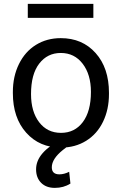

<svg xmlns="http://www.w3.org/2000/svg" viewBox="-20 -729 610 961"><path d="M44.4 0ZM44.4 -269Q44.4 -346.7 75 -408.7Q105.5 -470.7 159.9 -504.4Q214.4 -538.1 284.2 -538.1Q392.1 -538.1 458.7 -463.4Q525.4 -388.7 525.4 -264.6V-258.3Q525.4 -181.2 495.8 -119.9Q466.3 -58.6 411.4 -24.4Q356.4 9.8 285.2 9.8Q177.7 9.8 111.1 -64.9Q44.4 -139.6 44.4 -262.7ZM135.3 -258.3Q135.3 -170.4 176 -117.2Q216.8 -64 285.2 -64Q354 -64 394.5 -117.9Q435.1 -171.9 435.1 -269Q435.1 -356 393.8 -409.9Q352.5 -463.9 284.2 -463.9Q217.3 -463.9 176.3 -410.6Q135.3 -357.4 135.3 -258.3ZM322.8 0 294.4 22Q239.3 66.4 239.3 108.4Q239.3 143.6 277.3 143.6Q300.8 143.6 326.2 130.9L332.5 189.9Q298.3 211.4 254.4 211.4Q210.9 211.4 185.8 186Q160.6 160.6 160.6 118.7Q160.6 75.2 193.4 37.6Q226.1 0 286.1 -27.3ZM447.3 -639.6H119.1V-709.5H447.3Z"/></svg>

Font: Roboto
Style: Regular
Weight: 400
Designer: Google
Version: Version 2.134; 2016; ttfautohint (v1.6)